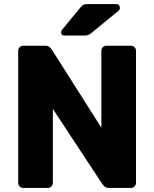

<svg xmlns="http://www.w3.org/2000/svg" viewBox="-20 -925 759 945"><path d="M94.8 0Q84.1 0 76.9 -7.2Q69.6 -14.5 69.6 -25.1V-674.5Q69.6 -685.5 76.9 -692.8Q84.1 -700 94.8 -700H201.4Q217.6 -700 225.1 -692.5Q232.6 -685 234.9 -681.1L478.9 -296.5V-674.5Q478.9 -685.5 486.1 -692.8Q493.4 -700 504 -700H623.9Q634.9 -700 642.1 -692.8Q649.4 -685.5 649.4 -674.5V-25.5Q649.4 -14.9 642.1 -7.4Q634.9 0 624.2 0H517.3Q501 0 493.7 -7.8Q486.4 -15.6 483.8 -18.9L240.1 -389V-25.1Q240.1 -14.5 232.9 -7.2Q225.6 0 214.6 0ZM296.9 -750Q280.9 -750 280.9 -766Q280.9 -774 285.9 -779L374.3 -886.4Q384.1 -898.2 391.4 -901.6Q398.8 -905 411.3 -905H551Q570 -905 570 -885.4Q570 -878.4 565 -873.4L432.2 -764.4Q424.2 -757.4 416.2 -753.7Q408.1 -750 394.4 -750Z"/></svg>

Font: Rubik Light
Style: Regular
Weight: 300
Designer: Hubert and Fischer
Foundry: Hubert and Fischer
Version: Version 2.300;gftools[0.9.30]